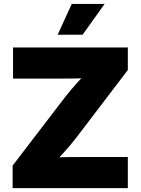

<svg xmlns="http://www.w3.org/2000/svg" viewBox="-20 -973 728 993"><path d="M45.4 0V-116.7L315.4 -469.2Q347.7 -510.7 386.2 -552.7Q424.8 -594.7 464.8 -636.7L478.5 -572.8Q426.8 -567.9 374.8 -567.1Q322.8 -566.4 271 -566.4H47.4V-727.5H641.1V-610.8L377 -264.2Q343.8 -220.7 304 -177.5Q264.2 -134.3 223.1 -90.8L209 -154.8Q264.6 -159.7 320.1 -160.4Q375.5 -161.1 431.2 -161.1H641.1V0ZM278.3 -793.5 351.1 -952.6H521L407.2 -793.5Z"/></svg>

Font: Inter 17pt Black
Style: Regular
Weight: 900
Version: Version 4.001;git-66647c0bb